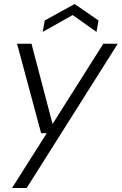

<svg xmlns="http://www.w3.org/2000/svg" viewBox="-20 -717 607 957"><path d="M40 220 213 -53H185L65 -499H137L242 -99L495 -499H567L113 220ZM193 -558 203 -615 352 -697 471 -615 461 -558 342 -642Z"/></svg>

Font: DM Sans 20pt Light
Style: Italic
Weight: 300
Italic angle: -10°
Version: Version 4.004;gftools[0.9.30]